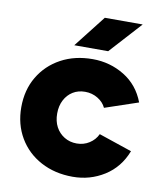

<svg xmlns="http://www.w3.org/2000/svg" viewBox="-81 -765 710 843"><g transform="rotate(10 274.0 -344.0)"><path d="M300 12Q220 12 157.5 -21.5Q95 -55 60 -114.5Q25 -174 25 -250Q25 -327 60 -386Q95 -445 156.5 -478.5Q218 -512 298 -512Q375 -512 439 -473Q503 -434 531 -360L383 -310Q372 -334 346.5 -349.5Q321 -365 290 -365Q259 -365 235.5 -350.5Q212 -336 198.5 -310Q185 -284 185 -250Q185 -216 198.5 -190.5Q212 -165 236.5 -150Q261 -135 292 -135Q323 -135 348 -151Q373 -167 385 -193L533 -143Q504 -68 440.5 -28Q377 12 300 12ZM207 -558 318 -700H487L358 -558Z"/></g></svg>

Font: Figtree Light ExtraBold
Style: Regular
Weight: 800
Version: Version 2.001;gftools[0.9.30]